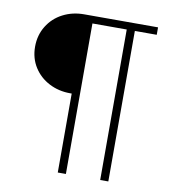

<svg xmlns="http://www.w3.org/2000/svg" viewBox="-79 -769 748 838"><g transform="rotate(10 294.5 -350.0)"><path d="M233 -350H226Q175 -350 132.5 -372Q90 -394 65 -433.5Q40 -473 40 -524Q40 -575 65 -615.5Q90 -656 132.5 -678Q175 -700 226 -700H554V-667H457V0H421V-667H269V0H233Z"/></g></svg>

Font: Cairo ExtraLight
Style: Regular
Weight: 275
Designer: Mohamed Gaber, Accademia di Belle Arti di Urbino and others
Foundry: Kief Type Foundry, Accademia di Belle Arti di Urbino and others
Version: Version 3.011